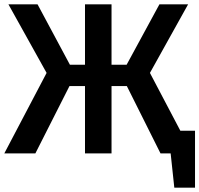

<svg xmlns="http://www.w3.org/2000/svg" viewBox="-22 -711 924 890"><path d="M372 -312H300L142 0H-2L194 -373L17 -691H152L302 -411H372V-691H495V-411H565L717 -691H850L673 -373L814 -105H882V159H786L769 0H722L566 -312H495V0H372Z"/></svg>

Font: Qnwhxotralxmqkhsjrfbfhwcoqn
Style: Regular
Weight: 500
Designer: Carrois Corporate & Edenspiekermann
Foundry: Carrois Corporate GbR & Edenspiekermann AG
Version: Version 2.001